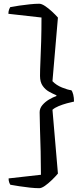

<svg xmlns="http://www.w3.org/2000/svg" viewBox="-20 -818 434 1006"><path d="M185.4 168Q164.1 168 136.3 165Q108.4 162 81.2 157.8Q54 153.7 34.3 150Q31.5 146.2 28.2 137.5Q25 128.8 25 116.8L194.5 97.7Q194.5 37 193 -24.3Q191.5 -85.6 189.6 -139.4Q187.7 -193.1 187.7 -229.5Q187.7 -250.5 202.2 -267.5Q216.6 -284.5 237.2 -296.7Q257.8 -308.8 275.6 -314.8V-318.8Q257.8 -326.2 237.7 -337.2Q217.6 -348.2 203.7 -368Q189.7 -387.8 189.7 -420.5Q189.7 -449.5 191.8 -495.8Q194 -542.1 195.7 -601.2Q197.4 -660.3 197.4 -726.2L24 -745.7Q24 -758.4 27.5 -767.7Q31 -777.1 34.3 -780.9Q54.5 -784.9 81.8 -788.7Q109 -792.6 136.7 -795.5Q164.4 -798.4 185.4 -798.4Q197.9 -798.4 215.5 -786.8Q233.1 -775.2 251.3 -758.5Q269.6 -741.7 283.5 -725.9L254.9 -392.5Q275.1 -371.4 305.1 -359.4Q335.1 -347.3 353.8 -345.1Q359.6 -338.8 363.7 -322.6Q367.8 -306.4 367.8 -285.8Q352.6 -282.8 330.4 -276.7Q308.1 -270.6 287.5 -262.1Q266.9 -253.6 254.9 -242.8L283.5 91.5Q269.6 108.1 251.2 125.7Q232.9 143.4 215.4 155.7Q197.9 168 185.4 168Z"/></svg>

Font: Texturina Medium
Style: Regular
Weight: 500
Designer: Guillermo Torres Carreño
Foundry: Omnibus-Type
Version: Version 1.003